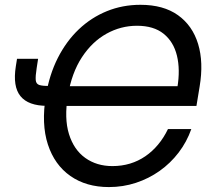

<svg xmlns="http://www.w3.org/2000/svg" viewBox="-20 -757 879 787"><path d="M426.3 9.8Q333.5 9.8 268.6 -35.6Q203.6 -81.1 176.3 -164.8Q148.9 -248.5 168 -364.7Q182.1 -450.7 217 -519.5Q252 -588.4 303.2 -637Q354.5 -685.5 418.5 -711.4Q482.4 -737.3 555.7 -737.3Q649.9 -737.3 709.5 -694.8Q769 -652.3 792 -576.9Q814.9 -501.5 798.3 -402.3L785.2 -322.8H231.4L244.6 -403.8H735.4L707 -398.4Q719.2 -471.7 705.3 -528.8Q691.4 -585.9 650.6 -618.7Q609.9 -651.4 541.5 -651.4Q475.1 -651.4 416.3 -618.7Q357.4 -585.9 315.7 -522.2Q273.9 -458.5 258.3 -365.2Q242.7 -272 262.7 -207.5Q282.7 -143.1 329.6 -109.6Q376.5 -76.2 440.9 -76.2Q479 -76.2 512.9 -86.4Q546.9 -96.7 575.7 -116.5Q604.5 -136.2 627.9 -164.3Q651.4 -192.4 668.5 -228H764.2Q745.6 -175.3 712.2 -131.6Q678.7 -87.9 634.3 -56.4Q589.8 -24.9 537.1 -7.6Q484.4 9.8 426.3 9.8ZM49.8 -516.1H136.2L130.4 -478.5Q125 -444.3 126.5 -428.5Q127.9 -412.6 141.8 -408.4Q155.8 -404.3 187 -404.3H208.5L194.8 -323.2H172.9Q96.2 -323.2 64 -362.8Q31.7 -402.3 44.9 -485.4Z"/></svg>

Font: Inter Variable
Style: Italic
Weight: 400
Italic angle: -9.39999°
Designer: Rasmus Andersson
Foundry: rsms
Version: Version 4.001;git-9221beed3